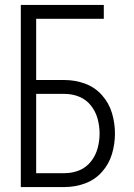

<svg xmlns="http://www.w3.org/2000/svg" viewBox="-20 -755 540 775"><path d="M64 0V-735H399V-679H126V-432H241Q283 -432 323 -417.5Q363 -403 391.5 -371Q420 -339 432 -298.5Q444 -258 444 -216Q444 -174 432 -133.5Q420 -93 391.5 -61Q363 -29 323 -14.5Q283 0 241 0ZM126 -56H241Q272 -56 300 -67.5Q328 -79 347 -103Q366 -127 374 -156.5Q382 -186 382 -216Q382 -246 374 -275.5Q366 -305 347 -329Q328 -353 300 -364.5Q272 -376 241 -376H126Z"/></svg>

Font: Iosevka SS01 Light
Style: Regular
Weight: 300
Monospace: yes
Designer: Belleve Invis
Foundry: Belleve Invis
Version: 2.3.3; ttfautohint (v1.8.3)